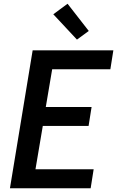

<svg xmlns="http://www.w3.org/2000/svg" viewBox="-20 -1003 640 1023"><path d="M33 0 154 -735H584L568 -634H258L224 -433H468L452 -332H208L169 -101H479L463 0ZM390 -792 264 -927 340 -983 453 -838Z"/></svg>

Font: Iosevka Aile Oblique
Style: Bold
Weight: 700
Italic angle: -9°
Designer: Belleve Invis
Foundry: Belleve Invis
Version: Version 31.1.0; ttfautohint (v1.8.4)